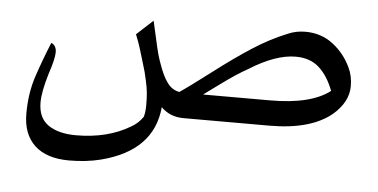

<svg xmlns="http://www.w3.org/2000/svg" viewBox="-41 -392 1249 635"><g transform="rotate(5 583.5 -74.0)"><path d="M852.5 -83.5Q987.8 -83.5 1050.8 -132.3Q1032.2 -181.2 1002.4 -208Q972.7 -234.9 924.3 -234.9Q857.9 -234.9 771 -180.2Q733.9 -159.7 685.8 -124.3Q637.7 -88.9 629.9 -83.5ZM115.2 -210Q132.3 -202.6 132.3 -180.2Q132.3 -157.7 115.2 -107.4Q96.7 -46.4 96.7 -10.7Q96.7 40.5 130.6 64Q164.6 87.4 222.7 87.4Q327.1 87.4 402.3 42.5Q425.3 29.8 440.9 7.3Q445.8 -8.3 445.8 -32.2Q445.8 -56.2 444.1 -73.5Q442.4 -90.8 437.7 -111.6Q433.1 -132.3 430.7 -141.6Q428.2 -150.9 420.4 -176.5Q412.6 -202.1 407.5 -219Q402.3 -235.8 391.6 -262.7L445.8 -312.5Q448.7 -300.3 457.3 -261.5Q465.8 -222.7 470.9 -203.6Q476.1 -184.6 486.6 -157.5Q497.1 -130.4 509.3 -113.3Q524.4 -90.3 550.8 -85Q583.5 -106.9 651.9 -159.2Q720.2 -211.4 776.9 -248Q833.5 -284.7 891.6 -308.1Q918.5 -319.8 949.2 -319.8Q1002 -319.8 1041 -289.8Q1080.1 -259.8 1101.1 -214.8Q1114.3 -188 1114.3 -153.3Q1114.3 -101.1 1064 -57.6Q994.1 0 857.4 0H571.8Q527.3 0 497.6 -29.8Q484.4 116.2 312.5 160.2Q264.2 172.4 207.5 172.4Q132.3 172.4 92.8 135.5Q53.2 98.6 53.2 30.3Q53.2 -38.1 72.5 -95.7Q91.8 -153.3 115.2 -210Z"/></g></svg>

Font: VizhehAzad
Style: Regular
Weight: 400
Designer: damoon khanjanzadeh
Foundry: http://font-store.ir
Version: Version:0.0.3;RFB:1.2.5;Building:2016-04-04 21:25:54.909891